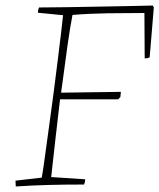

<svg xmlns="http://www.w3.org/2000/svg" viewBox="-20 -667 576 694"><path d="M37 7Q37 2 36.5 -3.5Q36 -9 36 -14L131 -25Q136 -53 142.5 -102Q149 -151 157.5 -211Q166 -271 174 -333Q182 -396 189 -452Q196 -508 201 -550Q206 -592 208 -612L117 -621Q117 -631 121 -640Q166 -640 221 -641Q276 -642 333.5 -643Q391 -644 443 -645Q495 -646 532 -647L536 -640L521 -460Q515 -456 503 -456L502 -620Q435 -620 369 -619Q303 -618 242 -613Q233 -566 224 -502.5Q215 -439 204 -355Q202 -344 201 -332L417 -335L415 -316L407 -308Q354 -308 301 -308Q248 -308 197 -308Q189 -238 180.5 -165.5Q172 -93 165 -27L288 -19Q288 -14 287 -9.5Q286 -5 284 0Q214 0 155.5 1.5Q97 3 37 7Z"/></svg>

Font: Labrada ExtraLight
Style: Italic
Weight: 200
Italic angle: -7°
Designer: Mercedes Jáuregui
Foundry: Omnibus-Type Team
Version: Version 1.000; ttfautohint (v1.8.4.7-5d5b)